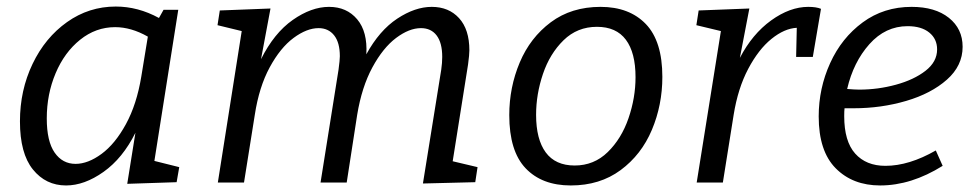

<svg xmlns="http://www.w3.org/2000/svg" viewBox="-20 -558 2984 587"><path d="M452 -66 528 -47 520 -1 369 4 394 -152Q355 -74 296.5 -32.5Q238 9 182 9Q120 9 80.5 -40Q41 -89 41 -187Q41 -282 79.5 -362.5Q118 -443 185 -490.5Q252 -538 334 -538Q402 -538 466 -503L480 -528H525ZM412 -324 432 -446Q381 -475 332 -475Q273 -475 225 -436.5Q177 -398 150 -334Q123 -270 123 -196Q123 -126 147 -91.5Q171 -57 211 -57Q249 -57 290.5 -87.5Q332 -118 365 -178.5Q398 -239 412 -324Z M1364 -65 1440 -47 1433 -1 1273 3 1329 -345Q1332 -366 1332 -384Q1332 -427 1315 -449.5Q1298 -472 1267 -472Q1231 -472 1191 -442Q1151 -412 1118.5 -352Q1086 -292 1072 -207L1040 0H960L1015 -345Q1019 -375 1019 -386Q1019 -428 1001.5 -450Q984 -472 954 -472Q918 -472 877.5 -442Q837 -412 804.5 -352Q772 -292 759 -207L726 0H646L719 -463L645 -481L652 -526L807 -532L778 -377Q818 -457 875 -497Q932 -537 986 -537Q1040 -537 1072 -499Q1104 -461 1100 -392Q1140 -465 1194.5 -501Q1249 -537 1300 -537Q1352 -537 1383.5 -502.5Q1415 -468 1415 -404Q1415 -391 1411 -361Z M2005 -323Q2005 -237 1973 -161Q1941 -85 1877.5 -38Q1814 9 1725 9Q1637 9 1587 -43.5Q1537 -96 1537 -206Q1537 -291 1569 -367Q1601 -443 1664 -490Q1727 -537 1816 -537Q1904 -537 1954.5 -484.5Q2005 -432 2005 -323ZM1619 -207Q1619 -132 1648.5 -92Q1678 -52 1737 -52Q1796 -52 1838 -93Q1880 -134 1901.5 -196.5Q1923 -259 1923 -322Q1923 -397 1893.5 -436.5Q1864 -476 1805 -476Q1745 -476 1703 -435Q1661 -394 1640 -332Q1619 -270 1619 -207Z M2490 -531 2465 -384H2414L2416 -473Q2378 -471 2338.5 -439Q2299 -407 2267.5 -347.5Q2236 -288 2223 -207L2190 0H2110L2184 -463L2109 -481L2116 -526L2271 -532L2242 -381Q2280 -454 2337.5 -495.5Q2395 -537 2451 -537Q2476 -537 2490 -531Z M2562 -227Q2561 -219 2561 -203Q2561 -126 2594.5 -88.5Q2628 -51 2687 -51Q2759 -51 2841 -98L2862 -51Q2766 9 2671 9Q2587 9 2535 -43.5Q2483 -96 2483 -202Q2483 -288 2518 -365Q2553 -442 2617.5 -489.5Q2682 -537 2767 -537Q2839 -537 2881 -503.5Q2923 -470 2923 -415Q2923 -357 2875 -314.5Q2827 -272 2750.5 -249.5Q2674 -227 2590 -227ZM2570 -286Q2594 -284 2607 -284Q2664 -284 2719 -299Q2774 -314 2809.5 -341.5Q2845 -369 2845 -407Q2845 -439 2821 -458.5Q2797 -478 2755 -478Q2687 -478 2638 -423Q2589 -368 2570 -286Z"/></svg>

Font: Bitter Pro
Style: Italic
Weight: 400
Italic angle: -9°
Designer: Sol Matas, and Bitter project Authors
Foundry: Sol Matas
Version: Version 1.010